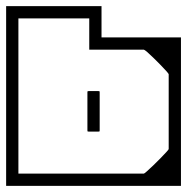

<svg xmlns="http://www.w3.org/2000/svg" viewBox="-40 -606 610 626"><path d="M550 -358V-128H510Q510 -151 510 -162.8Q510 -174.5 510 -183.2Q510 -192 510 -205Q510 -218 510 -243Q510 -243 510 -243Q510 -243 510 -243Q510 -243 510 -243Q510 -243 510 -243Q510 -267 510 -282.2Q510 -297.5 510 -314Q510 -330.5 510 -358ZM550 -279Q550 -279 550 -258.8Q550 -238.5 550 -206.8Q550 -175 550 -139.5Q550 -104 550 -72.2Q550 -40.5 550 -20.2Q550 0 550 0Q550 0 550 0Q550 0 550 0Q550 0 550 0Q550 0 550 0Q550 0 529.8 0Q509.5 0 477.5 0Q445.5 0 409.2 0Q373 0 339.8 0Q306.5 0 284 0Q261.5 0 258 0Q258 0 258 0Q258 0 258 0Q258 0 258 0Q258 0 258 0Q258 0 258 0Q258 -10 258 -20.2Q258 -30.5 258 -40Q258 -40 275.2 -40Q292.5 -40 318 -40Q343.5 -40 369 -40Q394.5 -40 411.8 -40Q429 -40 429 -40Q429 -40 429 -40Q429 -40 429 -40Q429 -40 429 -40Q430.5 -40 439 -47.5Q447.5 -55 459.5 -66.5Q471.5 -78 483 -89.8Q494.5 -101.5 502.2 -110Q510 -118.5 510 -120V-279ZM-20 -296V-586Q-20 -586 -4.2 -586Q11.5 -586 34.8 -586Q58 -586 81.5 -586Q105 -586 121.5 -586Q138 -586 139 -586Q139 -586 139 -586Q139 -586 139 -586Q139 -586 139 -586Q139 -586 139 -586Q139 -586 139 -586Q139 -586 139 -586Q139 -586 139 -586Q139 -586 139 -586Q139 -586 139 -586Q139 -586 139 -586Q140 -586 155.8 -586Q171.5 -586 194 -586Q216.5 -586 238.8 -586Q261 -586 276 -586Q291 -586 291 -586V-484Q294 -484 303.5 -484Q313 -484 326.8 -484Q340.5 -484 356 -484Q375.5 -484 394 -484Q412.5 -484 434.2 -484Q456 -484 484 -484Q512 -484 550 -484V-287H510V-364Q510 -364 510 -364Q510 -364 510 -364Q510 -365.5 502.5 -374Q495 -382.5 483.5 -394.2Q472 -406 460.2 -417.5Q448.5 -429 439.8 -436.5Q431 -444 429 -444Q429 -444 429 -444Q429 -444 429 -444Q429 -444 429 -444Q419 -444 398.2 -444Q377.5 -444 352.2 -444Q327 -444 304 -444Q281 -444 266 -444Q251 -444 251 -444Q251 -444 251 -444Q251 -444 251 -444Q251 -444 251 -444Q251 -444 251 -444V-546Q251 -546 251 -546Q251 -546 251 -546Q251 -546 234 -546Q217 -546 195 -546Q173 -546 156 -546Q139 -546 139 -546Q139 -546 121 -546Q103 -546 79.5 -546Q56 -546 38 -546Q20 -546 20 -546Q20 -546 20 -546Q20 -546 20 -546V-296ZM-20 -279H20Q20 -279 20 -261.8Q20 -244.5 20 -217.2Q20 -190 20 -159.5Q20 -129 20 -101.8Q20 -74.5 20 -57.2Q20 -40 20 -40Q20 -40 20 -40Q20 -40 20 -40Q20 -40 20 -40Q20 -40 20 -40Q20 -40 20 -40Q20 -40 20 -40Q20 -40 20 -40Q20 -40 20 -40Q20 -40 20 -40Q20 -40 20 -40Q20 -40 20 -40Q20 -40 20 -40Q20 -40 20 -40Q20 -40 38.2 -40Q56.5 -40 85.2 -40Q114 -40 146 -40Q178 -40 206.8 -40Q235.5 -40 253.8 -40Q272 -40 272 -40Q272 -30.5 272 -20.2Q272 -10 272 0Q272 0 272 0Q272 0 272 0Q272 0 272 0Q272 0 272 0Q272 0 272 0Q272 0 251 0Q230 0 196.8 0Q163.5 0 126 0Q88.5 0 55.2 0Q22 0 1 0Q-20 0 -20 0Q-20 0 -20 0Q-20 0 -20 0Q-20 0 -20 0Q-20 0 -20 0Q-20 0 -20 -20.2Q-20 -40.5 -20 -72.2Q-20 -104 -20 -139.5Q-20 -175 -20 -206.8Q-20 -238.5 -20 -258.8Q-20 -279 -20 -279ZM-20 -358H20Q20 -330.5 20 -314Q20 -297.5 20 -282.2Q20 -267 20 -243Q20 -243 20 -243Q20 -243 20 -243Q20 -243 20 -243Q20 -243 20 -243Q20 -218 20 -205Q20 -192 20 -183.2Q20 -174.5 20 -162.8Q20 -151 20 -128H-20ZM245 -181Q245 -181 245 -199.8Q245 -218.5 245 -243Q245 -267.5 245 -286.2Q245 -305 245 -305Q245 -305 245 -305Q245 -305 245 -305Q245 -308 245.5 -308.5Q246 -309 249 -309Q254.5 -309 259.8 -309Q265 -309 270.2 -309Q275.5 -309 281 -309Q284 -309 284.5 -308.5Q285 -308 285 -305Q285 -305 285 -305Q285 -305 285 -305Q285 -305 285 -286.2Q285 -267.5 285 -243Q285 -218.5 285 -199.8Q285 -181 285 -181Q285 -181 285 -181Q285 -181 285 -181Q285 -181 285 -181Q285 -181 285 -181Q285 -181 285 -181Q285 -181 285 -181Q285 -181 285 -181Q285 -178 284.5 -177.5Q284 -177 281 -177Q273 -177 265.2 -177Q257.5 -177 249 -177Q246 -177 245.5 -177.5Q245 -178 245 -181Q245 -181 245 -181Q245 -181 245 -181Q245 -181 245 -181Q245 -181 245 -181Q245 -181 245 -181Q245 -181 245 -181Q245 -181 245 -181Z"/></svg>

Font: Honk
Style: Regular
Weight: 400
Designer: Noopur Datye & Yesha Goshar
Foundry: Ek Type
Version: Version 1.000